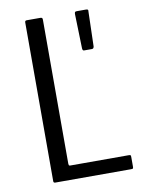

<svg xmlns="http://www.w3.org/2000/svg" viewBox="-78 -729 581 784"><g transform="rotate(-10 212.0 -337.0)"><path d="M87 0Q80 0 80 -7V-665Q80 -673 87 -673H144Q149 -673 151 -671Q153 -669 153 -664V-67Q153 -63 154 -60.5Q155 -58 160 -58H401Q408 -58 409.5 -56.5Q411 -55 411 -49V-10Q411 -3 409.5 -1.5Q408 0 401 0ZM296 -511Q294 -511 292 -513.5Q290 -516 290 -521L286 -663Q286 -670 288 -672Q290 -674 295 -674H333Q339 -674 341 -672Q343 -670 342 -665L338 -520Q337 -515 335 -513Q333 -511 329 -511Z"/></g></svg>

Font: Glory
Style: Regular
Weight: 400
Designer: Robert Leuschke
Foundry: Robert Leuschke
Version: Version 1.011